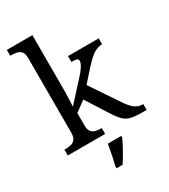

<svg xmlns="http://www.w3.org/2000/svg" viewBox="-233 -868 1053 1197"><g transform="rotate(-30 293.0 -269.5)"><path d="M18 0V-42H26Q49 -42 67.5 -47Q86 -52 97 -67.5Q108 -83 108 -114V-650Q108 -680 96.5 -694.5Q85 -709 66.5 -713.5Q48 -718 26 -718H18V-760H202V-374Q202 -361 201.5 -340Q201 -319 200 -298Q199 -277 198.5 -262.5Q198 -248 198 -248L323 -385Q345 -409 356.5 -425.5Q368 -442 373 -453.5Q378 -465 378 -474Q378 -487 366 -490.5Q354 -494 329 -494V-536H550V-494Q533 -494 516 -488Q499 -482 482 -470Q465 -458 447 -440.5Q429 -423 409 -401L339 -322L472 -124Q498 -84 523.5 -63Q549 -42 583 -42H586V0H572Q529 0 500 -3Q471 -6 451.5 -15.5Q432 -25 414.5 -44.5Q397 -64 376 -97L276 -254L202 -199V-109Q202 -80 213.5 -65.5Q225 -51 243.5 -46.5Q262 -42 284 -42H287V0ZM241 208Q247 186 252 161Q257 136 262 110.5Q267 85 271 61H368V71Q359 92 345 119Q331 146 315 173Q299 200 285 221H241Z"/></g></svg>

Font: Noto Serif Myanmar
Style: Regular
Weight: 400
Designer: Ben Mitchell and the Monotype Design Team
Foundry: Monotype Imaging Inc.
Version: Version 2.106